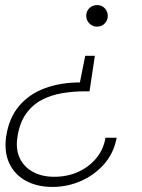

<svg xmlns="http://www.w3.org/2000/svg" viewBox="-20 -549 561 757"><path d="M354 -329 333 -189H315Q269 -189 224.5 -181.5Q180 -174 143.5 -154.5Q107 -135 82 -99.5Q57 -64 49 -10Q41 38 57.5 73.5Q74 109 109.5 128.5Q145 148 194 148Q245 148 287.5 129Q330 110 359 75.5Q388 41 396 -6H440Q429 54 391 97.5Q353 141 299.5 164.5Q246 188 187 188Q126 188 81.5 163.5Q37 139 16.5 94.5Q-4 50 4 -9Q15 -84 55.5 -131.5Q96 -179 158 -201.5Q220 -224 295 -224L316 -329ZM363 -529Q381 -529 393 -516.5Q405 -504 405 -486Q405 -469 393 -456.5Q381 -444 362 -444Q345 -444 332.5 -456.5Q320 -469 320 -487Q320 -505 332.5 -517Q345 -529 363 -529Z"/></svg>

Font: DM Sans 11pt ExtraLight
Style: Italic
Weight: 250
Italic angle: -10°
Version: Version 4.004;gftools[0.9.30]